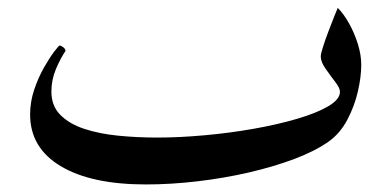

<svg xmlns="http://www.w3.org/2000/svg" viewBox="-20 -452 1018 498"><path d="M917 -283.7Q917 -252.9 908.2 -214.6Q899.4 -176.3 880.6 -140.9Q861.8 -105.5 832 -84.5Q797.4 -60.1 743.7 -39.8Q689.9 -19.5 625.2 -4.6Q560.5 10.3 491.9 18.3Q423.3 26.4 358.4 26.4Q216.8 26.4 137.5 -21Q58.1 -68.4 58.1 -155.3Q58.1 -188 68.8 -219.7Q79.6 -251.5 94.2 -277.1Q108.9 -302.7 120.8 -318.4Q132.8 -334 134.8 -334Q137.7 -334 143.8 -329.6Q149.9 -325.2 149.9 -319.8Q137.2 -301.3 125.2 -273.2Q113.3 -245.1 113.3 -214.4Q113.3 -177.7 136.2 -154.3Q159.2 -130.9 198.2 -117.9Q237.3 -105 286.4 -100.1Q335.4 -95.2 387.7 -95.2Q445.3 -95.2 510.3 -101.1Q575.2 -106.9 637.5 -117.9Q699.7 -128.9 750.5 -143.8Q801.3 -158.7 831.5 -176.5Q861.8 -194.3 861.8 -213.9Q861.8 -223.6 849.4 -239.7Q836.9 -255.9 824.5 -273.7Q812 -291.5 812 -305.2Q812 -312.5 817.9 -330.8Q823.7 -349.1 831.8 -370.4Q839.8 -391.6 846.9 -409.2Q854 -426.8 856 -431.6Q871.6 -416 885.5 -391.1Q899.4 -366.2 908.2 -337.9Q917 -309.6 917 -283.7Z"/></svg>

Font: Scheherazade New SemiBold
Style: Regular
Weight: 600
Designer: SIL International
Foundry: SIL International
Version: Version 4.000